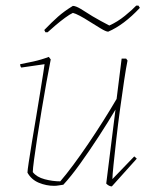

<svg xmlns="http://www.w3.org/2000/svg" viewBox="-20 -659 540 685"><path d="M173 4Q145 4 118.5 -7Q92 -18 78 -43Q78 -50 82.5 -80Q87 -110 94 -152.5Q101 -195 109 -242Q117 -289 123.5 -330.5Q130 -372 134.5 -399.5Q139 -427 139 -430L56 -418Q52 -422 52 -430Q69 -433 98.5 -439.5Q128 -446 154 -456L161 -447Q154 -412 145.5 -364.5Q137 -317 128.5 -266Q120 -215 113 -169Q106 -123 101.5 -89.5Q97 -56 97 -45Q111 -27 139.5 -19.5Q168 -12 195 -12Q215 -35 241 -70Q267 -105 294.5 -145.5Q322 -186 348.5 -228Q375 -270 396 -306L414 -450H430L435 -443Q430 -419 423 -372.5Q416 -326 408.5 -271Q401 -216 395 -163Q389 -110 385 -71Q381 -32 381 -20L459 -101L468 -93L379 6Q369 6 359 -4L392 -268Q366 -224 332.5 -172.5Q299 -121 266 -75Q233 -29 206 0Q198 1 189.5 2.5Q181 4 173 4ZM142 -544 138 -552Q165 -580 187 -599.5Q209 -619 240 -638Q250 -638 268.5 -627Q287 -616 310 -601Q324 -593 339 -584.5Q354 -576 370 -568Q399 -581 425.5 -602.5Q452 -624 466 -639H474L479 -631Q422 -570 366 -546Q358 -546 338.5 -558Q319 -570 298 -583Q281 -594 265 -602.5Q249 -611 240 -613Q229 -608 212 -595.5Q195 -583 178.5 -569Q162 -555 150 -544Z"/></svg>

Font: Labrada Thin
Style: Italic
Weight: 100
Italic angle: -7°
Designer: Mercedes Jáuregui
Foundry: Omnibus-Type Team
Version: Version 1.000; ttfautohint (v1.8.4.7-5d5b)